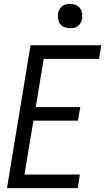

<svg xmlns="http://www.w3.org/2000/svg" viewBox="-20 -968 541 988"><path d="M16 0 137 -735H501L490 -665H205L164 -417H393L381 -347H152L106 -70H391L380 0ZM340 -823Q326 -823 312 -828Q298 -833 290 -844Q282 -855 279.5 -870Q277 -885 279 -900Q281 -910 286.5 -920Q292 -930 300.5 -936.5Q309 -943 319.5 -945.5Q330 -948 341 -948Q355 -948 369 -942.5Q383 -937 391.5 -926Q400 -915 402.5 -900Q405 -885 402 -870Q400 -860 394.5 -850Q389 -840 380.5 -833.5Q372 -827 361.5 -825Q351 -823 340 -823Z"/></svg>

Font: Iosevka
Style: Italic
Weight: 400
Italic angle: -9°
Monospace: yes
Designer: Belleve Invis
Foundry: Belleve Invis
Version: Version 32.5.0; ttfautohint (v1.8.4)